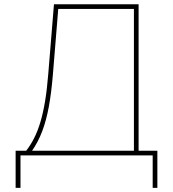

<svg xmlns="http://www.w3.org/2000/svg" viewBox="-20 -748 832 924"><path d="M55.2 156.2V-22.5H106Q127 -49.3 144 -82.8Q161.1 -116.2 174.3 -160.2Q187.5 -204.1 197 -261.5Q206.5 -318.8 212.4 -393.6L239.7 -727.5H647V-22.5H737.3V156.2H714.8V0H78.6V156.2ZM134.3 -22.5H624.5V-705.1H260.3L234.9 -393.6Q227.5 -302.7 215.1 -235.1Q202.6 -167.5 183.1 -116.2Q163.6 -64.9 134.3 -22.5Z"/></svg>

Font: Inter 18pt Thin
Style: Regular
Weight: 250
Designer: Rasmus Andersson
Foundry: rsms
Version: Version 4.001;git-66647c0bb